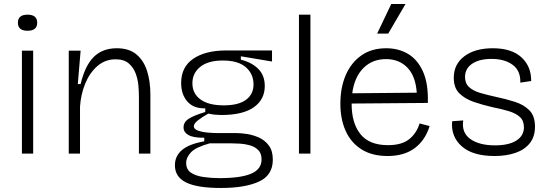

<svg xmlns="http://www.w3.org/2000/svg" viewBox="-20 -764 2733 955"><path d="M89 0V-512H145V0ZM117 -611Q69 -611 69 -651Q69 -691 117 -691Q165 -691 165 -651Q165 -611 117 -611Z M322 0V-512H381L367 -346H381Q403 -438 446.5 -481Q490 -524 561 -524Q622 -524 658.5 -493.5Q695 -463 711.5 -411Q728 -359 728 -294V0H671V-282Q671 -305 668.5 -336.5Q666 -368 655 -398Q644 -428 620.5 -448.5Q597 -469 555 -469Q503 -469 464.5 -435.5Q426 -402 404 -348.5Q382 -295 378 -234V0Z M1079 171Q961 171 905.5 143.5Q850 116 850 58Q850 12 885.5 -18Q921 -48 996 -61V-79Q943 -78 918 -92Q893 -106 893 -130Q893 -157 919 -173.5Q945 -190 1001 -207V-225Q942 -224 911.5 -259.5Q881 -295 881 -351Q881 -431 941.5 -472Q1002 -513 1105 -513H1333V-458L1178 -484V-467Q1232 -454 1264.5 -421.5Q1297 -389 1297 -336Q1297 -269 1242.5 -230.5Q1188 -192 1081 -192Q1066 -192 1050.5 -193.5Q1035 -195 1016 -199Q984 -181 964 -165Q944 -149 944 -136Q944 -122 964.5 -114.5Q985 -107 1013.5 -104.5Q1042 -102 1065 -102H1159Q1179 -102 1208.5 -97.5Q1238 -93 1267.5 -80Q1297 -67 1317 -40.5Q1337 -14 1337 30Q1337 108 1267.5 139.5Q1198 171 1079 171ZM1093 -240Q1166 -240 1203.5 -267.5Q1241 -295 1241 -344Q1241 -396 1203 -429.5Q1165 -463 1088 -463Q1015 -463 976 -431.5Q937 -400 937 -350Q937 -299 977 -269.5Q1017 -240 1093 -240ZM1072 122Q1177 122 1229 100Q1281 78 1281 29Q1281 -1 1264.5 -17.5Q1248 -34 1223.5 -41Q1199 -48 1174.5 -49.5Q1150 -51 1133 -51H1023Q954 -32 930 -6.5Q906 19 906 46Q906 79 930 95Q954 111 992.5 116.5Q1031 122 1072 122Z M1467 0V-691H1524V0Z M1908 12Q1830 12 1777.5 -21.5Q1725 -55 1699 -113.5Q1673 -172 1673 -248Q1673 -328 1699.5 -390Q1726 -452 1777 -488Q1828 -524 1901 -524Q1962 -524 2009.5 -496Q2057 -468 2084 -408Q2111 -348 2108 -252L1729 -249V-248Q1729 -151 1773 -96.5Q1817 -42 1910 -42Q1978 -42 2015 -71.5Q2052 -101 2067 -150L2117 -137Q2095 -66 2042.5 -27Q1990 12 1908 12ZM1900 -470Q1832 -470 1787.5 -425.5Q1743 -381 1732 -300L2053 -303Q2047 -386 2006 -428Q1965 -470 1900 -470ZM1911 -597H1856L1926 -744H1997Z M2440 12Q2331 12 2276.5 -36.5Q2222 -85 2229 -161L2284 -165Q2275 -104 2319.5 -72.5Q2364 -41 2442 -41Q2511 -41 2548.5 -65Q2586 -89 2586 -131Q2586 -164 2565.5 -182.5Q2545 -201 2509.5 -211.5Q2474 -222 2429 -231Q2381 -242 2337 -257Q2293 -272 2265 -299.5Q2237 -327 2237 -377Q2237 -445 2290 -484.5Q2343 -524 2431 -524Q2525 -524 2574 -478.5Q2623 -433 2622 -361L2568 -353Q2570 -412 2530 -441.5Q2490 -471 2425 -471Q2364 -471 2328.5 -447Q2293 -423 2293 -381Q2293 -349 2313.5 -330.5Q2334 -312 2368 -302Q2402 -292 2443 -283Q2496 -272 2541 -257.5Q2586 -243 2613.5 -215Q2641 -187 2641 -134Q2641 -84 2615 -51.5Q2589 -19 2543.5 -3.5Q2498 12 2440 12Z"/></svg>

Font: Bricolage Grotesque 10pt ExtraLight
Style: Regular
Weight: 200
Designer: Mathieu Triay
Foundry: Atelier Triay
Version: Version 1.000; ttfautohint (v1.8.4.7-5d5b);gftools[0.9.32]